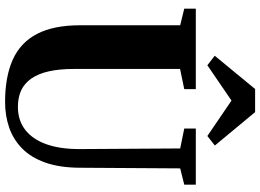

<svg xmlns="http://www.w3.org/2000/svg" viewBox="-154 -862 1024 756"><g transform="rotate(90 358.0 -484.0)"><path d="M382 8Q282.5 8 215 -22.2Q147.5 -52.5 113.5 -117.8Q79.5 -183 79.5 -287V-681.5L14 -697.5V-743H331V-697.5L251.5 -681V-263.5Q251.5 -205.5 261 -163.8Q270.5 -122 289.5 -95Q308.5 -68 336.2 -55.2Q364 -42.5 400.5 -42.5Q453.5 -42.5 490.8 -71Q528 -99.5 547.5 -153.5Q567 -207.5 567 -284.5L564.5 -681.5L486 -697.5V-743H707V-697.5L643 -681.5L640.5 -289.5Q640.5 -208.5 620.5 -151.5Q600.5 -94.5 565 -59.5Q529.5 -24.5 482.5 -8.2Q435.5 8 382 8ZM237 -788.5 199.5 -817.5 330.5 -976.5H421.5L553 -818L515.5 -788.5L376 -883.5Z"/></g></svg>

Font: Merriweather 72pt ExtraBold
Style: Regular
Weight: 800
Version: Version 2.100